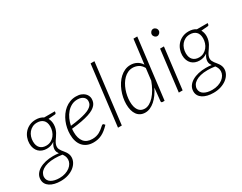

<svg xmlns="http://www.w3.org/2000/svg" viewBox="-129 -1279 2535 2013"><g transform="rotate(-30 1139.0 -272.0)"><path d="M381 -368Q380.5 -340.5 373.8 -318Q367 -295.5 357 -276.8Q347 -258 335.2 -241.8Q323.5 -225.5 313.5 -210Q303.5 -194.5 297 -178.5Q290.5 -162.5 290.5 -144.5Q290.5 -129.5 296.5 -116.8Q302.5 -104 311.2 -92Q320 -80 330.5 -67.8Q341 -55.5 349.8 -42Q358.5 -28.5 364.5 -12.5Q370.5 3.5 370.5 23Q370.5 54.5 354.5 83.8Q338.5 113 309.5 135.5Q280.5 158 239.8 171.5Q199 185 149 185Q109.5 185 76.8 177Q44 169 20.2 153.8Q-3.5 138.5 -16.5 116.5Q-29.5 94.5 -29.5 66.5Q-29.5 30.5 -10.8 2.8Q8 -25 40.2 -44Q72.5 -63 115.2 -73Q158 -83 207 -83Q224 -83 241 -81.8Q258 -80.5 275.5 -78Q267 -89.5 261.2 -102.5Q255.5 -115.5 255.5 -131.5Q255.5 -149 261.5 -167Q267.5 -185 284.5 -210.5Q264 -196.5 241.2 -189Q218.5 -181.5 191.5 -181.5Q163 -181.5 138.5 -190.5Q114 -199.5 96.2 -217.2Q78.5 -235 68.5 -260.8Q58.5 -286.5 58.5 -320.5Q58.5 -355 70.8 -388.2Q83 -421.5 106.2 -447.5Q129.5 -473.5 163.5 -489.2Q197.5 -505 241 -505Q266.5 -505 289 -498.8Q311.5 -492.5 329 -480H459L457 -464Q456.5 -459 453.2 -455.2Q450 -451.5 443 -450.5L362 -444Q371 -428.5 376 -409.5Q381 -390.5 381 -368ZM327 26Q327 1.5 319 -16Q311 -33.5 299.5 -48L300 -46.5Q275.5 -50.5 253.5 -52Q231.5 -53.5 211 -53.5Q161.5 -53.5 125 -44.2Q88.5 -35 64.2 -19.2Q40 -3.5 27.8 17.5Q15.5 38.5 15.5 61.5Q15.5 83 25.2 99.8Q35 116.5 53 127.8Q71 139 96.5 145Q122 151 153 151Q192 151 224 140.5Q256 130 278.8 112.5Q301.5 95 314 72.5Q326.5 50 327 26ZM202.5 -212.5Q234.5 -212.5 259.8 -226Q285 -239.5 302.5 -261.2Q320 -283 329 -310.8Q338 -338.5 338 -366.5Q338 -418.5 310.5 -444.8Q283 -471 236.5 -471Q204.5 -471 179.5 -458.2Q154.5 -445.5 137.2 -424.5Q120 -403.5 111 -376.2Q102 -349 102 -320.5Q102 -267.5 129 -240Q156 -212.5 202.5 -212.5Z M859.5 -402.5Q859.5 -382 854 -363.5Q848.5 -345 834.5 -328.5Q820.5 -312 796.5 -297.2Q772.5 -282.5 735 -270.2Q697.5 -258 645.5 -248.2Q593.5 -238.5 523.5 -231Q522.5 -220.5 522 -210.2Q521.5 -200 521.5 -190Q521.5 -115.5 555.2 -73.5Q589 -31.5 657 -31.5Q683.5 -31.5 704.8 -37.2Q726 -43 742.8 -52Q759.5 -61 772.2 -71Q785 -81 795 -90Q805 -99 812.2 -104.8Q819.5 -110.5 825.5 -110.5Q831.5 -110.5 836 -105.5L847 -92.5Q822.5 -66.5 799.2 -47.8Q776 -29 752.2 -17Q728.5 -5 703 0.8Q677.5 6.5 648.5 6.5Q607 6.5 574.8 -7.2Q542.5 -21 520.5 -46.2Q498.5 -71.5 487 -107.8Q475.5 -144 475.5 -189Q475.5 -226.5 483 -264.5Q490.5 -302.5 505.2 -337.5Q520 -372.5 541.8 -403Q563.5 -433.5 591.5 -456Q619.5 -478.5 653.5 -491.5Q687.5 -504.5 727 -504.5Q763.5 -504.5 788.8 -494.2Q814 -484 829.8 -468.8Q845.5 -453.5 852.5 -435.8Q859.5 -418 859.5 -402.5ZM724.5 -469.5Q684.5 -469.5 652.2 -452.5Q620 -435.5 595.2 -407.2Q570.5 -379 553.8 -341.8Q537 -304.5 529 -264Q592.5 -271 638.5 -280.2Q684.5 -289.5 716.5 -299.8Q748.5 -310 768.2 -322Q788 -334 799 -346.8Q810 -359.5 813.8 -373Q817.5 -386.5 817.5 -401Q817.5 -411.5 812.8 -423.8Q808 -436 797 -446Q786 -456 768.2 -462.8Q750.5 -469.5 724.5 -469.5Z M946.5 0 1034.5 -727.5H1081L992.5 0Z M1487.5 0Q1478 0 1474.2 -4.5Q1470.5 -9 1470.5 -15.5L1487 -174Q1467.5 -133.5 1443.2 -100.2Q1419 -67 1392 -43.2Q1365 -19.5 1335.5 -6.5Q1306 6.5 1275.5 6.5Q1243 6.5 1218.5 -6Q1194 -18.5 1177.5 -41.5Q1161 -64.5 1152.5 -97Q1144 -129.5 1144 -170Q1144 -208 1152 -247.8Q1160 -287.5 1174.8 -324.8Q1189.5 -362 1210.8 -394.8Q1232 -427.5 1259 -452Q1286 -476.5 1318 -490.8Q1350 -505 1386.5 -505Q1427 -505 1461 -487.2Q1495 -469.5 1517 -434L1553.5 -727.5H1599.5L1510.5 0ZM1291 -32Q1319.5 -32 1348 -47.8Q1376.5 -63.5 1403.2 -92.5Q1430 -121.5 1453.2 -162.2Q1476.5 -203 1494.5 -252.5L1512 -396.5Q1490.5 -435.5 1458.5 -451.5Q1426.5 -467.5 1392 -467.5Q1360.5 -467.5 1333.2 -454.8Q1306 -442 1283.8 -420Q1261.5 -398 1244.2 -369Q1227 -340 1215.2 -307.5Q1203.5 -275 1197.2 -240.5Q1191 -206 1191 -174Q1191 -107 1216.5 -69.5Q1242 -32 1291 -32Z M1789.5 -497.5 1729 0H1682.5L1743 -497.5ZM1826 -669Q1826 -660 1822.5 -652.2Q1819 -644.5 1813 -638.5Q1807 -632.5 1799.2 -629Q1791.5 -625.5 1783.5 -625.5Q1775 -625.5 1767.5 -629Q1760 -632.5 1754.2 -638.5Q1748.5 -644.5 1745 -652.2Q1741.5 -660 1741.5 -669Q1741.5 -678 1745 -686Q1748.5 -694 1754.2 -700.2Q1760 -706.5 1767.5 -710Q1775 -713.5 1783.5 -713.5Q1791.5 -713.5 1799.2 -710Q1807 -706.5 1813 -700.5Q1819 -694.5 1822.5 -686.2Q1826 -678 1826 -669Z M2231 -368Q2230.5 -340.5 2223.8 -318Q2217 -295.5 2207 -276.8Q2197 -258 2185.2 -241.8Q2173.5 -225.5 2163.5 -210Q2153.5 -194.5 2147 -178.5Q2140.5 -162.5 2140.5 -144.5Q2140.5 -129.5 2146.5 -116.8Q2152.5 -104 2161.2 -92Q2170 -80 2180.5 -67.8Q2191 -55.5 2199.8 -42Q2208.5 -28.5 2214.5 -12.5Q2220.5 3.5 2220.5 23Q2220.5 54.5 2204.5 83.8Q2188.5 113 2159.5 135.5Q2130.5 158 2089.8 171.5Q2049 185 1999 185Q1959.5 185 1926.8 177Q1894 169 1870.2 153.8Q1846.5 138.5 1833.5 116.5Q1820.5 94.5 1820.5 66.5Q1820.5 30.5 1839.2 2.8Q1858 -25 1890.2 -44Q1922.5 -63 1965.2 -73Q2008 -83 2057 -83Q2074 -83 2091 -81.8Q2108 -80.5 2125.5 -78Q2117 -89.5 2111.2 -102.5Q2105.5 -115.5 2105.5 -131.5Q2105.5 -149 2111.5 -167Q2117.5 -185 2134.5 -210.5Q2114 -196.5 2091.2 -189Q2068.5 -181.5 2041.5 -181.5Q2013 -181.5 1988.5 -190.5Q1964 -199.5 1946.2 -217.2Q1928.5 -235 1918.5 -260.8Q1908.5 -286.5 1908.5 -320.5Q1908.5 -355 1920.8 -388.2Q1933 -421.5 1956.2 -447.5Q1979.5 -473.5 2013.5 -489.2Q2047.5 -505 2091 -505Q2116.5 -505 2139 -498.8Q2161.5 -492.5 2179 -480H2309L2307 -464Q2306.5 -459 2303.2 -455.2Q2300 -451.5 2293 -450.5L2212 -444Q2221 -428.5 2226 -409.5Q2231 -390.5 2231 -368ZM2177 26Q2177 1.5 2169 -16Q2161 -33.5 2149.5 -48L2150 -46.5Q2125.5 -50.5 2103.5 -52Q2081.5 -53.5 2061 -53.5Q2011.5 -53.5 1975 -44.2Q1938.5 -35 1914.2 -19.2Q1890 -3.5 1877.8 17.5Q1865.5 38.5 1865.5 61.5Q1865.5 83 1875.2 99.8Q1885 116.5 1903 127.8Q1921 139 1946.5 145Q1972 151 2003 151Q2042 151 2074 140.5Q2106 130 2128.8 112.5Q2151.5 95 2164 72.5Q2176.5 50 2177 26ZM2052.5 -212.5Q2084.5 -212.5 2109.8 -226Q2135 -239.5 2152.5 -261.2Q2170 -283 2179 -310.8Q2188 -338.5 2188 -366.5Q2188 -418.5 2160.5 -444.8Q2133 -471 2086.5 -471Q2054.5 -471 2029.5 -458.2Q2004.5 -445.5 1987.2 -424.5Q1970 -403.5 1961 -376.2Q1952 -349 1952 -320.5Q1952 -267.5 1979 -240Q2006 -212.5 2052.5 -212.5Z"/></g></svg>

Font: Lato Light
Style: Italic
Weight: 300
Italic angle: -7°
Designer: Lukasz Dziedzic
Foundry: Lukasz Dziedzic
Version: Version 1.104; Western+Polish opensource